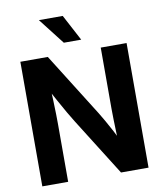

<svg xmlns="http://www.w3.org/2000/svg" viewBox="-100 -1025 932 1104"><g transform="rotate(-10 366.5 -472.5)"><path d="M56.6 0V-727.5H216.8L449.7 -356.4Q461.9 -336.9 478.8 -307.1Q495.6 -277.3 514.2 -242.7Q532.7 -208 549.8 -172.9L533.2 -142.6Q531.2 -177.7 529.5 -221.4Q527.8 -265.1 526.9 -305.4Q525.9 -345.7 525.9 -370.1V-727.5H676.8V0H516.1L304.7 -336.4Q289.6 -360.8 269.5 -395Q249.5 -429.2 225.8 -472.7Q202.1 -516.1 174.8 -566.4L199.2 -579.6Q202.6 -526.4 204.3 -478.8Q206.1 -431.2 206.8 -394.8Q207.5 -358.4 207.5 -336.9V0ZM321.8 -792 203.1 -944.8H342.3L423.3 -792Z"/></g></svg>

Font: Inter 28pt
Style: Bold
Weight: 700
Designer: Rasmus Andersson
Foundry: rsms
Version: Version 4.001;git-66647c0bb